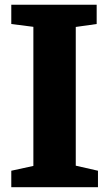

<svg xmlns="http://www.w3.org/2000/svg" viewBox="-20 -778 454 798"><path d="M26.9 0H387.2V-68.4L294.9 -89.4V-666L381.8 -678.2V-758.3H26.9V-678.2L118.7 -666.5V-88.4L26.9 -68.4Z"/></svg>

Font: Merriweather
Style: Heavy
Weight: 900
Designer: Eben Sorkin ( eben@eyebytes.com )
Foundry: Sorkin Type Co.
Version: Version 1.003